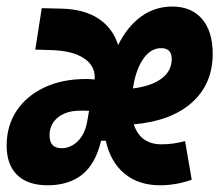

<svg xmlns="http://www.w3.org/2000/svg" viewBox="-42 -547 659 577"><path d="M443.4 -113.3Q479 -113.3 514.2 -123L534.2 -6.8Q486.8 9.8 439 9.8Q374.5 9.8 332.3 -25.1Q290 -60.1 275.9 -124H261.7Q245.1 -54.2 204.8 -22.2Q164.6 9.8 101.1 9.8Q41.5 9.8 9.8 -21Q-22 -51.8 -22 -109.4Q-22 -169.4 8.1 -214.4Q38.1 -259.3 91.8 -284.4Q145.5 -309.6 216.8 -309.6Q229.5 -309.6 242.2 -308.1Q242.7 -311.5 242.7 -314.9Q242.7 -349.6 211.4 -371.1Q177.2 -394.5 112.3 -396.5L64 -397.9L83.5 -522.5L143.1 -521Q210.4 -519.5 253.7 -491.2Q296.9 -462.9 313 -411.6Q340.3 -466.8 381.8 -497.1Q423.3 -527.3 475.6 -527.3Q533.2 -527.3 565.2 -490Q597.2 -452.6 597.2 -385.7Q597.2 -294.4 534.7 -238.8Q472.2 -183.1 359.9 -173.3Q379.9 -113.3 443.4 -113.3ZM225.6 -213.9Q219.7 -214.4 213.4 -214.4Q206.5 -214.4 199.2 -214.4Q157.2 -214.4 132.1 -194.1Q106.9 -173.8 106.9 -140.1Q106.9 -101.6 143.1 -101.6Q170.9 -101.6 192.6 -123.5Q214.4 -145.5 220.7 -185.5ZM357.4 -281.2Q413.1 -288.1 443.6 -311Q474.1 -334 474.1 -369.6Q474.1 -402.3 442.4 -402.3Q410.6 -402.3 388.2 -369.6Q365.7 -336.9 357.4 -281.2Z"/></svg>

Font: CaskaydiaCove NF
Style: Bold Italic
Weight: 700
Italic angle: -10°
Designer: Aaron Bell
Foundry: Saja Typeworks
Version: Version 2111.001; VTT 6.35;Nerd Fonts 3.2.1